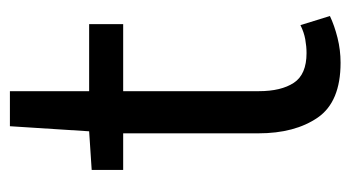

<svg xmlns="http://www.w3.org/2000/svg" viewBox="-176 -506 691 378"><g transform="rotate(-90 169.0 -316.5)"><path d="M235 9Q158 9 127 -36Q96 -81 96 -153V-419H24V-481L100 -486L110 -642H179V-486H311V-419H179V-152Q179 -108 195.5 -83Q212 -58 254 -58Q267 -58 281 -60.5Q295 -63 309 -70L327 -12Q308 -3 284 3Q260 9 235 9Z"/></g></svg>

Font: Source Sans 3
Style: Regular
Weight: 400
Designer: Paul D. Hunt
Foundry: Adobe
Version: Version 3.046;hotconv 1.0.118;makeotfexe 2.5.65603